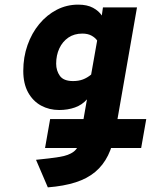

<svg xmlns="http://www.w3.org/2000/svg" viewBox="-20 -543 662 829"><path d="M186.5 266 135.5 147Q197.5 141 237.2 134.5Q277 128 298 112Q319 96 324.5 63L355.5 -114Q334.5 -90 303.5 -79Q272.5 -68 235.5 -68Q192.5 -68 157.2 -87.2Q122 -106.5 101.2 -144.2Q80.5 -182 80.5 -237Q80.5 -296.5 98.8 -348.2Q117 -400 149.5 -439.2Q182 -478.5 225 -500.8Q268 -523 317.5 -523Q356.5 -523 381.8 -509.2Q407 -495.5 419.5 -476L424.5 -511H571.5L477.5 27Q467.5 85 446.5 127.8Q425.5 170.5 391.2 199.2Q357 228 306.5 244.2Q256 260.5 186.5 266ZM295.5 -193Q319.5 -193 338 -200Q356.5 -207 373.5 -221L399.5 -368Q392 -379.5 375.8 -388.8Q359.5 -398 335.5 -398Q300.5 -398 275.2 -380.8Q250 -363.5 236.2 -334Q222.5 -304.5 222.5 -268Q222.5 -238 238.5 -215.5Q254.5 -193 295.5 -193ZM174.5 96 196.5 -29H611.5L589.5 96Z"/></svg>

Font: Overpass Black
Style: Italic
Weight: 900
Italic angle: -10°
Designer: Delve Withrington, Dave Bailey, Thomas Jockin
Foundry: Delve Fonts LLC
Version: Version 4.000